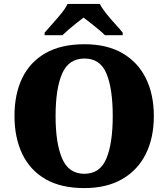

<svg xmlns="http://www.w3.org/2000/svg" viewBox="-20 -951 860 981"><path d="M411 10Q291 10 212 -36Q133 -82 93.5 -165Q54 -248 54 -359Q54 -470 93.5 -552Q133 -634 212.5 -679.5Q292 -725 412 -725Q526 -725 605 -679.5Q684 -634 725 -551.5Q766 -469 766 -358Q766 -247 725 -164.5Q684 -82 604.5 -36Q525 10 411 10ZM411 -63Q491 -63 523.5 -141Q556 -219 556 -358Q556 -498 524 -575Q492 -652 412 -652Q331 -652 297.5 -575Q264 -498 264 -358Q264 -219 297.5 -141Q331 -63 411 -63ZM208 -784Q224 -803 247.5 -829Q271 -855 293 -882Q315 -909 325 -931H490Q501 -909 522.5 -882Q544 -855 568 -829Q592 -803 607 -784V-771H516Q506 -782 485.5 -799Q465 -816 443.5 -833Q422 -850 407 -861Q392 -850 370.5 -833Q349 -816 329.5 -799Q310 -782 299 -771H208Z"/></svg>

Font: Noto Serif Black
Style: Regular
Weight: 900
Designer: Monotype Design Team
Foundry: Monotype Imaging Inc.
Version: Version 2.014; ttfautohint (v1.8.4.7-5d5b)